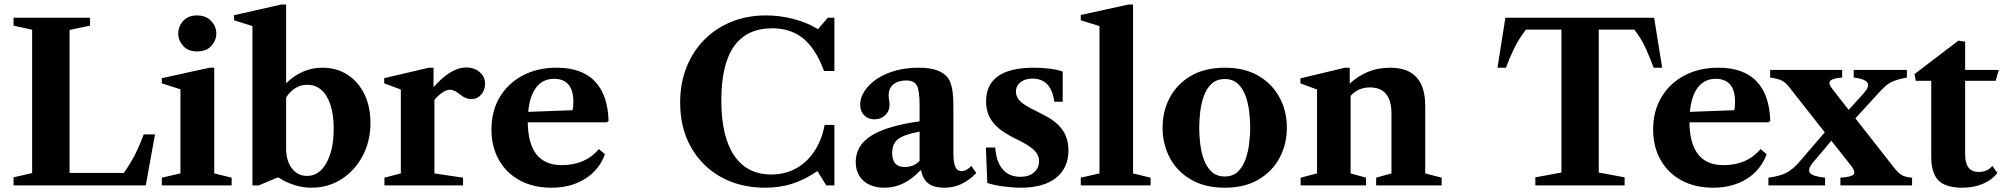

<svg xmlns="http://www.w3.org/2000/svg" viewBox="-20 -842 9100 872"><path d="M41.5 0V-36.5L126 -56V-707L41.5 -725.5V-761.5H389V-725.5L296 -706V-56.5H542Q571.5 -97.5 592.8 -139.2Q614 -181 632.5 -231.5H684L642 0Z M874.5 -608.5Q833.5 -608.5 811.5 -634Q789.5 -659.5 789.5 -689.5Q789.5 -722 812.2 -747Q835 -772 874.5 -772Q915 -772 938.8 -747Q962.5 -722 962.5 -689.5Q962.5 -659.5 940.2 -634Q918 -608.5 874.5 -608.5ZM715 0V-35L799.5 -54.5V-436.5L715 -463.5V-487L932 -534.5H953V-54.5L1032 -35V0Z M1394.5 10.5Q1354.5 10.5 1316.2 -1.8Q1278 -14 1246 -35.5H1239.5L1155 0H1126.5V-723.5L1043 -750V-773L1257.5 -821.5H1279.5V-464Q1313 -497 1354.5 -515.8Q1396 -534.5 1444 -534.5Q1509 -534.5 1558 -502.8Q1607 -471 1634.8 -414.8Q1662.5 -358.5 1662.5 -284Q1662.5 -200.5 1627 -133.8Q1591.5 -67 1530.8 -28.2Q1470 10.5 1394.5 10.5ZM1374.5 -43Q1429.5 -43 1462.5 -102Q1495.5 -161 1495.5 -256Q1495.5 -350 1464 -403.5Q1432.5 -457 1375.5 -457Q1346 -457 1321.5 -441.8Q1297 -426.5 1279.5 -399.5V-168Q1279.5 -111.5 1305.8 -77.2Q1332 -43 1374.5 -43Z M1726 0V-35L1800.5 -54.5V-435.5L1725 -463.5V-487L1927.5 -534.5H1949V-446Q1987 -489.5 2024.2 -512.5Q2061.5 -535.5 2097 -535.5Q2134 -535.5 2158.5 -514.5Q2183 -493.5 2183 -462.5Q2183 -432.5 2165.2 -412.2Q2147.5 -392 2121.5 -392Q2095.5 -392 2072.5 -410.5Q2044 -434.5 2023 -434.5Q2008 -434.5 1988.2 -421Q1968.5 -407.5 1953 -388V-54.5L2083 -35V0Z M2484 10.5Q2402 10.5 2340.8 -22.8Q2279.5 -56 2245.8 -115.8Q2212 -175.5 2212 -254Q2212 -337.5 2249.5 -400.5Q2287 -463.5 2353.8 -499Q2420.5 -534.5 2508.5 -534.5Q2622 -534.5 2681.2 -473.2Q2740.5 -412 2744 -293L2736.5 -286.5H2377Q2379 -92 2531.5 -92Q2638.5 -92 2700 -165L2727.5 -141.5Q2701 -69.5 2636.8 -29.5Q2572.5 10.5 2484 10.5ZM2496 -484Q2445.5 -484 2415.5 -445.2Q2385.5 -406.5 2379 -334L2580 -341.5Q2584 -352 2584 -379Q2584 -484 2496 -484Z M3455.5 10.5Q3341 10.5 3254 -38.2Q3167 -87 3118 -174Q3069 -261 3069 -376Q3069 -463 3097.5 -535.5Q3126 -608 3178.2 -661Q3230.5 -714 3301.8 -743Q3373 -772 3459 -772Q3521 -772 3582.5 -756.2Q3644 -740.5 3692.5 -711H3696.5L3739.5 -761.5H3769.5V-519.5H3722.5Q3712.5 -546 3701.8 -568.5Q3691 -591 3678.5 -609.5Q3644 -663 3596.5 -688.2Q3549 -713.5 3487 -713.5Q3256 -713.5 3256 -386Q3256 -222 3314.2 -135.8Q3372.5 -49.5 3483 -49.5Q3544 -49.5 3593.2 -76Q3642.5 -102.5 3675.5 -151Q3693 -175.5 3705.8 -206.8Q3718.5 -238 3725 -274.5H3769.5V0H3732.5L3692.5 -65Q3634.5 -25.5 3577.8 -7.5Q3521 10.5 3455.5 10.5Z M3997 10.5Q3936.5 10.5 3901.5 -21Q3866.5 -52.5 3866.5 -107Q3866.5 -181 3936.8 -225.5Q4007 -270 4156.5 -291V-363.5Q4156.5 -430.5 4144.2 -453.5Q4132 -476.5 4096 -476.5Q4059 -476.5 4037.5 -458.8Q4016 -441 4016 -410Q4016 -399 4018 -387.8Q4020 -376.5 4020 -366Q4020 -337.5 4000.2 -318.8Q3980.5 -300 3951.5 -300Q3922.5 -300 3904.5 -318.8Q3886.5 -337.5 3886.5 -367.5Q3886.5 -398.5 3907 -429.5Q3927.5 -460.5 3964.5 -485Q4042.5 -534.5 4152 -534.5Q4205.5 -534.5 4238.2 -521.8Q4271 -509 4287.5 -485Q4299 -466.5 4304.5 -437Q4310 -407.5 4310 -352.5V-148.5Q4310 -104.5 4318.5 -84.8Q4327 -65 4347 -65Q4369.5 -65 4391.5 -88.5L4414 -56.5Q4350.5 10.5 4269.5 10.5Q4221 10.5 4196 -9Q4171 -28.5 4163.5 -68H4159.5Q4087 10.5 3997 10.5ZM4088 -83.5Q4130.5 -83.5 4156.5 -111.5V-244.5Q4084.5 -230.5 4058.2 -209.8Q4032 -189 4032 -147.5Q4032 -83.5 4088 -83.5Z M4617.5 10.5Q4579.5 10.5 4537 4.8Q4494.5 -1 4464 -11L4457.5 -172H4500Q4504.5 -107.5 4533.8 -73.2Q4563 -39 4614.5 -39Q4653 -39 4676 -58.8Q4699 -78.5 4699 -110.5Q4699 -135.5 4681.2 -155.2Q4663.5 -175 4621 -197.5L4573 -222Q4514 -253 4486.2 -291Q4458.5 -329 4458.5 -381.5Q4458.5 -534.5 4676.5 -534.5Q4714.5 -534.5 4749.8 -529.8Q4785 -525 4806.5 -517V-380H4768.5Q4754 -485 4669.5 -485Q4635.5 -485 4614.8 -468.5Q4594 -452 4594 -425.5Q4594 -402 4612.5 -383.2Q4631 -364.5 4676.5 -342.5L4724 -318Q4779.5 -289.5 4806 -251.2Q4832.5 -213 4832.5 -159Q4832.5 -79 4776 -34.2Q4719.5 10.5 4617.5 10.5Z M4888.5 0V-35L4973.5 -54.5V-723.5L4888.5 -750V-774L5105 -821.5H5126V-54.5L5205.5 -35V0Z M5542.5 10.5Q5452 10.5 5388.8 -26.5Q5325.5 -63.5 5292.8 -125.5Q5260 -187.5 5260 -262Q5260 -337 5292.8 -398.8Q5325.5 -460.5 5388.8 -497.5Q5452 -534.5 5542.5 -534.5Q5633 -534.5 5695.8 -497.5Q5758.5 -460.5 5791.5 -398.8Q5824.5 -337 5824.5 -262Q5824.5 -187.5 5791.5 -125.5Q5758.5 -63.5 5695.8 -26.5Q5633 10.5 5542.5 10.5ZM5542.5 -40.5Q5578.5 -40.5 5601.2 -61.8Q5624 -83 5636.2 -117Q5648.5 -151 5653.2 -189.2Q5658 -227.5 5658 -262Q5658 -296 5653.5 -334.5Q5649 -373 5636.8 -406.8Q5624.5 -440.5 5601.8 -461.8Q5579 -483 5542.5 -483Q5506 -483 5483 -461.8Q5460 -440.5 5447.8 -406.8Q5435.5 -373 5431 -334.5Q5426.5 -296 5426.5 -262Q5426.5 -227.5 5431 -189.2Q5435.5 -151 5447.8 -117Q5460 -83 5483 -61.8Q5506 -40.5 5542.5 -40.5Z M5887 0V-35L5961.5 -54.5V-435.5L5886 -463.5V-486L6088 -534.5H6110V-462Q6144.5 -495 6191 -514.8Q6237.5 -534.5 6294 -534.5Q6453 -534.5 6453 -360.5V-54.5L6527.5 -35V0H6230V-35L6299.5 -54.5V-325.5Q6299.5 -445 6201.5 -445Q6148.5 -445 6114 -406.5V-54.5L6184 -35V0Z M6953 0V-36.5L7071.5 -58.5V-707.5H6910.5Q6878.5 -667 6856.2 -621Q6834 -575 6819.5 -534.5H6781L6817 -761.5H7492.5L7529 -534.5H7490.5Q7475.5 -575 7455 -621Q7434.5 -667 7402.5 -707.5H7241V-58.5L7358.5 -36.5V0Z M7760 10.5Q7678 10.5 7616.8 -22.8Q7555.5 -56 7521.8 -115.8Q7488 -175.5 7488 -254Q7488 -337.5 7525.5 -400.5Q7563 -463.5 7629.8 -499Q7696.5 -534.5 7784.5 -534.5Q7898 -534.5 7957.2 -473.2Q8016.5 -412 8020 -293L8012.5 -286.5H7653Q7655 -92 7807.5 -92Q7914.5 -92 7976 -165L8003.5 -141.5Q7977 -69.5 7912.8 -29.5Q7848.5 10.5 7760 10.5ZM7772 -484Q7721.5 -484 7691.5 -445.2Q7661.5 -406.5 7655 -334L7856 -341.5Q7860 -352 7860 -379Q7860 -484 7772 -484Z M8011.5 0V-35Q8064.5 -42 8094.2 -58Q8124 -74 8151 -105.5L8267.5 -241L8105 -447.5Q8090.5 -466.5 8074.2 -475.2Q8058 -484 8019.5 -490V-524.5H8346.5V-490Q8302 -486.5 8292 -474.2Q8282 -462 8303 -436.5L8376 -343L8444.5 -418.5Q8472 -449.5 8461.2 -466.5Q8450.5 -483.5 8399 -490V-524.5H8640.5V-490Q8606 -483.5 8585.2 -475.8Q8564.5 -468 8549 -455.8Q8533.5 -443.5 8514.5 -422.5L8406.5 -304.5L8585 -77Q8600 -58.5 8615 -48.2Q8630 -38 8664 -35V0H8338.5V-35Q8387.5 -38 8398 -49.5Q8408.5 -61 8388 -88L8297.5 -203L8215.5 -106Q8188 -73 8200 -57Q8212 -41 8269 -35V0Z M8893 10.5Q8816 10.5 8783.5 -23Q8751 -56.5 8751 -130.5V-475H8681L8675 -505.5L8874.5 -657.5L8905 -652.5V-524.5H9058L9043.5 -475H8905V-140.5Q8905 -61 8967 -61Q8984.5 -61 9000 -67Q9015.5 -73 9028.5 -88.5L9051.5 -56.5Q9025.5 -23.5 8984 -6.5Q8942.5 10.5 8893 10.5Z"/></svg>

Font: Libre Caslon Text
Style: Bold
Weight: 700
Designer: Pablo Impallari, Rodrigo Fuenzalida, Katja Schimmel
Foundry: Pablo Impallari, Rodrigo Fuenzalida
Version: Version 2.000